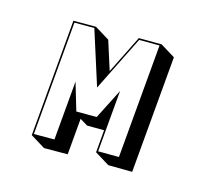

<svg xmlns="http://www.w3.org/2000/svg" viewBox="-143 -940 1286 1205"><g transform="rotate(20 500.0 -337.0)"><path d="M583 8V-139L473 -130L420 -156V81L267 95L167 45V-719L313 -732L413 -682L489 -500L590 -757L738 -769L838 -719V46L683 58ZM596 -747 450 -376 306 -721 177 -710V34L310 22V-365L379 -190L511 -201L593 -405V-2L728 -13V-758Z"/></g></svg>

Font: Rampart One
Style: Regular
Weight: 400
Designer: Fontworks Inc.
Foundry: Fontworks Inc.
Version: Version 1.100